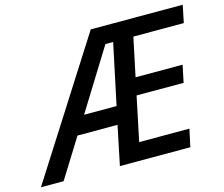

<svg xmlns="http://www.w3.org/2000/svg" viewBox="-160 -848 1144 982"><g transform="rotate(-15 412.0 -357.0)"><path d="M-59 0H61L190 -207H402L359 0H732L752 -93H486L535 -327H784L803 -418H554L597 -622H864L883 -714H396ZM250 -301 449 -622H490L422 -301Z"/></g></svg>

Font: Noto Sans Medium
Style: Italic
Weight: 500
Italic angle: -12°
Designer: Monotype Design Team
Foundry: Monotype Imaging Inc.
Version: Version 2.013